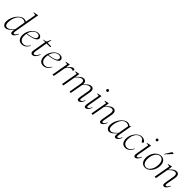

<svg xmlns="http://www.w3.org/2000/svg" viewBox="519 -2638 4536 4536"><g transform="rotate(45 2787.5 -370.0)"><path d="M136 10Q96 10 68 -23Q40 -56 40 -118Q40 -175 61.5 -235Q83 -295 120 -346Q157 -397 204.5 -428.5Q252 -460 303 -460Q320 -460 339 -454Q358 -448 374 -440L421 -707L348 -716V-726L465 -750H473L362 -119Q354 -71 357 -53.5Q360 -36 376 -36Q417 -36 453 -118L467 -113Q441 -48 411 -19Q381 10 350 10Q326 10 315 -12Q304 -34 314 -95L317 -111H315Q260 -49 220 -19.5Q180 10 136 10ZM86 -126Q86 -77 105 -51.5Q124 -26 156 -26Q200 -26 241.5 -59.5Q283 -93 321 -136L367 -403Q351 -415 331.5 -424.5Q312 -434 281 -434Q237 -434 201 -407.5Q165 -381 139.5 -336.5Q114 -292 100 -237Q86 -182 86 -126Z M682 10Q608 10 573 -38Q538 -86 538 -160Q538 -218 559 -272Q580 -326 615 -368.5Q650 -411 693 -435.5Q736 -460 779 -460Q832 -460 857 -435Q882 -410 882 -382Q882 -337 813 -301Q744 -265 587 -245Q580 -210 580 -173Q580 -100 614 -61Q648 -22 703 -22Q750 -22 787 -49.5Q824 -77 851 -129H853L859 -124Q846 -89 821 -58.5Q796 -28 761 -9Q726 10 682 10ZM764 -438Q705 -438 657 -389.5Q609 -341 590 -261Q717 -278 776.5 -304.5Q836 -331 836 -378Q836 -404 818.5 -421Q801 -438 764 -438Z M1037 10Q1008 10 993.5 -8Q979 -26 979 -58Q979 -72 982 -89L1039 -421H962V-428L1053 -453L1101 -560H1110L1090 -450H1208V-421H1084L1033 -124Q1031 -108 1029.5 -96Q1028 -84 1028 -74Q1028 -49 1035.5 -39Q1043 -29 1058 -29Q1083 -29 1110.5 -57Q1138 -85 1161 -139L1175 -134Q1144 -58 1109.5 -24Q1075 10 1037 10Z M1398 10Q1324 10 1289 -38Q1254 -86 1254 -160Q1254 -218 1275 -272Q1296 -326 1331 -368.5Q1366 -411 1409 -435.5Q1452 -460 1495 -460Q1548 -460 1573 -435Q1598 -410 1598 -382Q1598 -337 1529 -301Q1460 -265 1303 -245Q1296 -210 1296 -173Q1296 -100 1330 -61Q1364 -22 1419 -22Q1466 -22 1503 -49.5Q1540 -77 1567 -129H1569L1575 -124Q1562 -89 1537 -58.5Q1512 -28 1477 -9Q1442 10 1398 10ZM1480 -438Q1421 -438 1373 -389.5Q1325 -341 1306 -261Q1433 -278 1492.5 -304.5Q1552 -331 1552 -378Q1552 -404 1534.5 -421Q1517 -438 1480 -438Z M1702 0 1776 -417 1711 -426V-436L1818 -460H1823L1809 -349H1812Q1848 -396 1872.5 -420Q1897 -444 1915 -452Q1933 -460 1950 -460Q1968 -460 1979.5 -453Q1991 -446 1991 -437Q1991 -430 1987 -423L1974 -400H1971L1956 -409Q1951 -412 1944.5 -414Q1938 -416 1929 -416Q1901 -416 1870.5 -391.5Q1840 -367 1803 -314L1747 0Z M2020 0 2094 -417 2031 -426V-436L2133 -460H2141L2126 -349H2129Q2182 -408 2217.5 -434Q2253 -460 2294 -460Q2384 -460 2376 -348H2379Q2432 -407 2468 -433.5Q2504 -460 2545 -460Q2649 -460 2622 -312L2587 -119Q2578 -71 2581.5 -53.5Q2585 -36 2601 -36Q2642 -36 2678 -118L2692 -113Q2666 -48 2636 -19Q2606 10 2575 10Q2551 10 2539.5 -12Q2528 -34 2539 -95L2578 -321Q2586 -366 2576 -395Q2566 -424 2525 -424Q2484 -424 2447 -394Q2410 -364 2373 -323Q2372 -318 2371 -312L2315 0H2272L2327 -321Q2334 -366 2324.5 -395Q2315 -424 2274 -424Q2234 -424 2196.5 -394Q2159 -364 2122 -323L2065 0Z M2888 -622Q2874 -622 2864 -632Q2854 -642 2854 -656Q2854 -670 2864 -680Q2874 -690 2888 -690Q2902 -690 2912 -680Q2922 -670 2922 -656Q2922 -642 2912 -632Q2902 -622 2888 -622ZM2809 10Q2785 10 2774 -12Q2763 -34 2773 -95L2830 -417L2767 -426V-436L2869 -460H2882L2821 -119Q2813 -71 2816 -53.5Q2819 -36 2835 -36Q2876 -36 2912 -118L2926 -113Q2900 -48 2870 -19Q2840 10 2809 10Z M3002 0 3076 -417 3013 -426V-436L3115 -460H3123L3108 -349H3111Q3164 -408 3202 -434Q3240 -460 3281 -460Q3331 -460 3353.5 -423.5Q3376 -387 3363 -312L3328 -119Q3319 -71 3322.5 -53.5Q3326 -36 3342 -36Q3383 -36 3419 -118L3433 -113Q3407 -48 3377 -19Q3347 10 3316 10Q3292 10 3281 -12Q3270 -34 3280 -95L3319 -321Q3326 -366 3314 -395Q3302 -424 3261 -424Q3221 -424 3181 -394Q3141 -364 3104 -323L3047 0Z M3598 10Q3558 10 3530 -23Q3502 -56 3502 -118Q3502 -175 3523.5 -235Q3545 -295 3582 -346Q3619 -397 3666.5 -428.5Q3714 -460 3765 -460Q3787 -460 3811.5 -450.5Q3836 -441 3854 -428L3875 -450H3882L3824 -119Q3816 -71 3819 -53.5Q3822 -36 3838 -36Q3879 -36 3915 -118L3929 -113Q3903 -48 3873 -19Q3843 10 3812 10Q3788 10 3777 -12Q3766 -34 3776 -95L3779 -111H3777Q3722 -49 3682 -19.5Q3642 10 3598 10ZM3548 -126Q3548 -77 3567 -51.5Q3586 -26 3618 -26Q3662 -26 3703.5 -59.5Q3745 -93 3783 -136L3829 -403Q3813 -415 3793.5 -424.5Q3774 -434 3743 -434Q3699 -434 3663 -407.5Q3627 -381 3601.5 -336.5Q3576 -292 3562 -237Q3548 -182 3548 -126Z M4142 10Q4068 10 4033 -38Q3998 -86 3998 -160Q3998 -218 4018.5 -272Q4039 -326 4073.5 -368.5Q4108 -411 4150 -435.5Q4192 -460 4236 -460Q4272 -460 4297.5 -449Q4323 -438 4339 -425Q4361 -405 4361 -389Q4361 -380 4352 -374L4326 -357H4322L4314 -372Q4298 -401 4279 -419.5Q4260 -438 4224 -438Q4174 -438 4132.5 -406.5Q4091 -375 4065.5 -315.5Q4040 -256 4040 -173Q4040 -100 4074 -61Q4108 -22 4163 -22Q4210 -22 4247 -54.5Q4284 -87 4311 -139H4313L4319 -134Q4306 -99 4281 -66Q4256 -33 4221 -11.5Q4186 10 4142 10Z M4542 -622Q4528 -622 4518 -632Q4508 -642 4508 -656Q4508 -670 4518 -680Q4528 -690 4542 -690Q4556 -690 4566 -680Q4576 -670 4576 -656Q4576 -642 4566 -632Q4556 -622 4542 -622ZM4463 10Q4439 10 4428 -12Q4417 -34 4427 -95L4484 -417L4421 -426V-436L4523 -460H4536L4475 -119Q4467 -71 4470 -53.5Q4473 -36 4489 -36Q4530 -36 4566 -118L4580 -113Q4554 -48 4524 -19Q4494 10 4463 10Z M4798 10Q4728 10 4689 -39.5Q4650 -89 4650 -166Q4650 -228 4668.5 -281Q4687 -334 4719 -374.5Q4751 -415 4792.5 -437.5Q4834 -460 4881 -460Q4951 -460 4990 -410.5Q5029 -361 5029 -282Q5029 -229 5012 -177Q4995 -125 4964 -83Q4933 -41 4891 -15.5Q4849 10 4798 10ZM4814 -13Q4861 -13 4899 -48.5Q4937 -84 4959.5 -144Q4982 -204 4982 -278Q4982 -348 4953 -393Q4924 -438 4866 -438Q4818 -438 4779.5 -402.5Q4741 -367 4719 -307.5Q4697 -248 4697 -177Q4697 -105 4726.5 -59Q4756 -13 4814 -13ZM4888 -530 4999 -707H5047Q5045 -692 5037 -681Q5029 -670 5016 -657L4898 -530Z M5115 0 5189 -417 5126 -426V-436L5228 -460H5236L5221 -349H5224Q5277 -408 5315 -434Q5353 -460 5394 -460Q5444 -460 5466.5 -423.5Q5489 -387 5476 -312L5441 -119Q5432 -71 5435.5 -53.5Q5439 -36 5455 -36Q5496 -36 5532 -118L5546 -113Q5520 -48 5490 -19Q5460 10 5429 10Q5405 10 5394 -12Q5383 -34 5393 -95L5432 -321Q5439 -366 5427 -395Q5415 -424 5374 -424Q5334 -424 5294 -394Q5254 -364 5217 -323L5160 0Z"/></g></svg>

Font: Spectral ExtraLight
Style: Italic
Weight: 275
Italic angle: -10°
Designer: Jean-Baptiste Levee
Foundry: Production Type
Version: Version 2.001